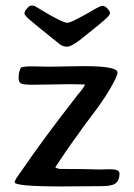

<svg xmlns="http://www.w3.org/2000/svg" viewBox="-20 -670 483 691"><path d="M157 -430 282 -432Q403 -432 403 -409Q403 -397 378 -353.5Q353 -310 314 -259Q275 -208 262 -188Q220 -131 179 -68Q187 -62 199 -62Q278 -62 341 -60L375 -61Q410 -61 410 -46Q410 -13 386 -5Q371 0 341 0L204 1Q33 1 33 -14Q33 -21 45 -37.5Q57 -54 58 -56Q138 -173 253 -320Q256 -325 264 -334Q281 -353 286 -366L233 -367Q233 -367 96 -365Q65 -365 56 -369.5Q47 -374 47 -389.5Q47 -405 49.5 -412Q52 -419 53.5 -423.5Q55 -428 65.5 -429.5Q76 -431 80 -431H106ZM309 -630Q340 -649 349 -649Q358 -649 367 -639Q376 -629 376 -622.5Q376 -616 357.5 -599.5Q339 -583 315.5 -564.5Q292 -546 290 -544Q240 -502 222 -502Q206 -502 195 -511Q184 -520 170.5 -530.5Q157 -541 154.5 -543.5Q152 -546 141 -554.5Q130 -563 118.5 -572.5Q107 -582 95 -592Q68 -614 68 -621.5Q68 -629 77 -639.5Q86 -650 93 -650Q100 -650 104 -648.5Q108 -647 134 -631Q160 -615 186.5 -601.5Q213 -588 222 -588Q231 -588 257 -601.5Q283 -615 309 -630Z"/></svg>

Font: Cagliostro
Style: Regular
Weight: 400
Designer: Matthew Desmond
Foundry: Matthew Desmond
Version: Version